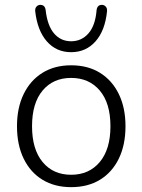

<svg xmlns="http://www.w3.org/2000/svg" viewBox="-20 -763 587 791"><path d="M273 8Q205 8 155 -22.5Q105 -53 77.5 -109.5Q50 -166 50 -243Q50 -319 77.5 -375.5Q105 -432 155 -463Q205 -494 273 -494Q342 -494 392 -463Q442 -432 469.5 -375.5Q497 -319 497 -243Q497 -166 469.5 -109.5Q442 -53 392 -22.5Q342 8 273 8ZM273 -43Q347 -43 391 -95.5Q435 -148 435 -243Q435 -338 391 -390Q347 -442 273 -442Q199 -442 155.5 -390Q112 -338 112 -243Q112 -148 155.5 -95.5Q199 -43 273 -43ZM273 -548Q212 -548 173 -592.5Q134 -637 125 -717Q124 -729 130.5 -736Q137 -743 146 -743Q165 -743 168 -722Q175 -658 202.5 -625.5Q230 -593 273 -593Q316 -593 344.5 -625.5Q373 -658 378 -722Q381 -743 400 -743Q409 -743 415.5 -736Q422 -729 421 -717Q413 -637 373.5 -592.5Q334 -548 273 -548Z"/></svg>

Font: Nunito Light
Style: Regular
Weight: 300
Designer: Vernon Adams
Foundry: Vernon Adams
Version: Version 3.601; ttfautohint (v1.8.2.53-6de2)